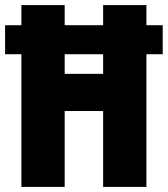

<svg xmlns="http://www.w3.org/2000/svg" viewBox="-25 -734 659 754"><path d="M59 0V-521H-5V-635H59V-714H229V-635H380V-714H550V-635H614V-521H550V0H380V-298H229V0ZM229 -444H380V-521H229Z"/></svg>

Font: Noto Sans Sinhala UI ExtraCondensed Black
Style: Regular
Weight: 900
Width: 2
Designer: Jelle Bosma - Monotype Design Team
Foundry: Monotype Imaging Inc.
Version: Version 2.006; ttfautohint (v1.8.4.7-5d5b)